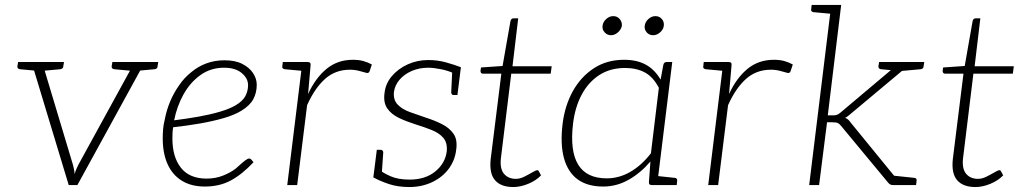

<svg xmlns="http://www.w3.org/2000/svg" viewBox="-20 -746 4113 774"><path d="M257 0 107 -496H138Q145 -496 148.5 -493Q152 -490 153 -485L274 -82Q276 -74 278 -65Q280 -56 281 -44Q283 -53 287 -62.5Q291 -72 296 -82L517 -485Q519 -490 523.5 -493Q528 -496 533 -496H564L292 0ZM133 -482 134 -496H172L171 -482ZM504 -482 506 -496H544L542 -482ZM144 -496 135 -460 60 -467Q55 -468 52.5 -470.5Q50 -473 50 -478L53 -496ZM238 -496 235 -478Q235 -473 231.5 -470.5Q228 -468 224 -467L147 -460L146 -496ZM524 -496 516 -460 440 -467Q435 -468 432.5 -470.5Q430 -473 430 -478L433 -496ZM618 -496 615 -478Q615 -473 612 -470.5Q609 -468 604 -467L527 -460V-496Z M806 6Q751 6 713 -17.5Q675 -41 655.5 -84.5Q636 -128 636 -188Q636 -206 637.5 -225Q639 -244 644 -263Q651 -301 665.5 -336Q680 -371 702 -402Q712 -417 724.5 -430.5Q737 -444 751 -455Q778 -478 812 -490.5Q846 -503 885 -503Q928 -503 956.5 -488.5Q985 -474 1000 -451.5Q1015 -429 1015 -404Q1015 -372 1001 -346Q987 -320 952 -299Q924 -282 880.5 -269.5Q837 -257 785 -248Q733 -239 678 -233Q676 -222 675.5 -209.5Q675 -197 675 -188Q675 -113 709.5 -69.5Q744 -26 813 -26Q849 -26 880 -38.5Q911 -51 931 -67Q939 -74 949.5 -83.5Q960 -93 969.5 -100Q979 -107 984 -107Q989 -107 993 -103L1002 -92Q956 -43 910.5 -18.5Q865 6 806 6ZM682 -261Q731 -267 779 -275.5Q827 -284 866 -295.5Q905 -307 929 -321Q958 -338 969 -358.5Q980 -379 980 -403Q980 -430 954.5 -451.5Q929 -473 883 -473Q829 -473 787.5 -443Q746 -413 719.5 -365Q693 -317 682 -261Z M1138 0 1199 -496H1219Q1227 -496 1230 -493Q1233 -490 1232 -482L1222 -367Q1252 -432 1296.5 -468.5Q1341 -505 1403 -505Q1426 -505 1444.5 -500Q1463 -495 1479 -486L1470 -459Q1469 -455 1465.5 -453Q1462 -451 1458 -452Q1450 -454 1430.5 -459.5Q1411 -465 1391 -465Q1332 -465 1290.5 -428Q1249 -391 1218 -322L1178 0ZM1212 -496 1203 -460 1127 -467Q1123 -468 1120 -470.5Q1117 -473 1118 -478L1120 -496Z M1630 8Q1583 8 1546.5 -4.5Q1510 -17 1485 -31L1490 -70L1512 -60Q1524 -49 1554.5 -35.5Q1585 -22 1631 -22Q1695 -22 1735 -55Q1775 -88 1781 -136Q1784 -171 1767 -190.5Q1750 -210 1720 -222Q1690 -234 1654 -245Q1619 -256 1588.5 -270.5Q1558 -285 1541.5 -308.5Q1525 -332 1530 -370Q1534 -409 1559.5 -439Q1585 -469 1623.5 -486.5Q1662 -504 1707 -504Q1744 -504 1778 -494.5Q1812 -485 1838 -475L1834 -443L1808 -451Q1787 -461 1757.5 -467Q1728 -473 1706 -473Q1670 -473 1640 -460Q1610 -447 1591 -425Q1572 -403 1568 -375Q1565 -343 1583.5 -324Q1602 -305 1633 -294Q1664 -283 1696 -272Q1731 -261 1761 -246Q1791 -231 1808 -207Q1825 -183 1819 -142Q1814 -99 1788.5 -65Q1763 -31 1721.5 -11.5Q1680 8 1630 8ZM1803 -460 1835 -451 1824 -363H1808Q1803 -363 1801 -366.5Q1799 -370 1799 -374ZM1519 -45 1488 -54 1499 -142H1515Q1520 -142 1522.5 -138.5Q1525 -135 1525 -132Z M2049 8Q2000 8 1976 -19Q1952 -46 1958 -104L2001 -449H1927Q1922 -449 1919.5 -452Q1917 -455 1917 -460L1919 -474L2006 -480L2038 -662Q2041 -672 2050 -672H2069L2046 -479H2204L2200 -449H2041L1999 -106Q1995 -65 2012 -45Q2029 -25 2060 -25Q2076 -25 2094 -34Q2112 -43 2126.5 -51.5Q2141 -60 2146 -60Q2150 -60 2152 -56L2161 -39Q2141 -18 2109.5 -5Q2078 8 2049 8Z M2412 6Q2348 6 2308.5 -23Q2269 -52 2253.5 -108.5Q2238 -165 2248 -247Q2257 -320 2289 -378Q2321 -436 2373.5 -470.5Q2426 -505 2496 -505Q2548 -505 2584 -485Q2620 -465 2643 -425L2654 -484Q2656 -496 2668 -496H2690L2629 0H2607Q2595 0 2596 -12L2602 -95Q2563 -49 2514.5 -21.5Q2466 6 2412 6ZM2426 -27Q2476 -27 2521.5 -53.5Q2567 -80 2604 -128L2636 -392Q2613 -436 2579.5 -454Q2546 -472 2500 -472Q2440 -472 2396 -443.5Q2352 -415 2325 -364.5Q2298 -314 2290 -247Q2277 -137 2311 -82Q2345 -27 2426 -27ZM2616 0 2625 -37 2700 -29Q2705 -29 2707.5 -26Q2710 -23 2710 -18L2708 0ZM2487 -642Q2484 -627 2471 -615.5Q2458 -604 2443 -604Q2428 -604 2417.5 -615.5Q2407 -627 2409 -642Q2411 -658 2424 -669.5Q2437 -681 2452 -681Q2468 -681 2478 -669.5Q2488 -658 2487 -642ZM2656 -642Q2654 -627 2641 -615.5Q2628 -604 2613 -604Q2597 -604 2587 -615.5Q2577 -627 2579 -642Q2581 -658 2594 -669.5Q2607 -681 2622 -681Q2638 -681 2648 -669.5Q2658 -658 2656 -642Z M2835 0 2896 -496H2916Q2924 -496 2927 -493Q2930 -490 2929 -482L2919 -367Q2949 -432 2993.5 -468.5Q3038 -505 3100 -505Q3123 -505 3141.5 -500Q3160 -495 3176 -486L3167 -459Q3166 -455 3162.5 -453Q3159 -451 3155 -452Q3147 -454 3127.5 -459.5Q3108 -465 3088 -465Q3029 -465 2987.5 -428Q2946 -391 2915 -322L2875 0ZM2909 -496 2900 -460 2824 -467Q2820 -468 2817 -470.5Q2814 -473 2815 -478L2817 -496Z M3242 0 3331 -726H3371L3317 -281H3340Q3347 -281 3353.5 -283Q3360 -285 3368 -292L3597 -485Q3603 -490 3608.5 -493Q3614 -496 3623 -496H3659L3408 -286Q3402 -281 3397.5 -277.5Q3393 -274 3387 -271Q3395 -268 3400.5 -262.5Q3406 -257 3410 -251L3615 0H3580Q3573 0 3568.5 -2.5Q3564 -5 3560 -10L3371 -238Q3364 -247 3357.5 -250Q3351 -253 3336 -253H3314L3282 0ZM3595 -458V-473L3606 -496H3664L3615 -460ZM3581 0 3555 -42 3590 -37ZM3344 -726 3335 -690 3259 -697Q3255 -698 3252 -700.5Q3249 -703 3250 -708L3252 -726ZM3706 -496 3703 -478Q3703 -473 3700 -470.5Q3697 -468 3692 -467L3615 -460V-496ZM3615 -496 3606 -460 3531 -467Q3526 -468 3523.5 -470.5Q3521 -473 3521 -478L3524 -496ZM3581 0 3590 -37 3666 -29Q3670 -29 3673 -26Q3676 -23 3675 -18L3673 0Z M3912 8Q3863 8 3839 -19Q3815 -46 3821 -104L3864 -449H3790Q3785 -449 3782.5 -452Q3780 -455 3780 -460L3782 -474L3869 -480L3901 -662Q3904 -672 3913 -672H3932L3909 -479H4067L4063 -449H3904L3862 -106Q3858 -65 3875 -45Q3892 -25 3923 -25Q3939 -25 3957 -34Q3975 -43 3989.5 -51.5Q4004 -60 4009 -60Q4013 -60 4015 -56L4024 -39Q4004 -18 3972.5 -5Q3941 8 3912 8Z"/></svg>

Font: Aleo ExtraLight
Style: Italic
Weight: 250
Italic angle: -7°
Designer: Alessio Laiso
Foundry: Alessio Laiso
Version: Version 2.001;gftools[0.9.29]